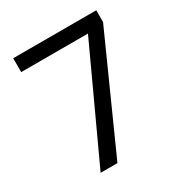

<svg xmlns="http://www.w3.org/2000/svg" viewBox="-168 -836 907 959"><g transform="rotate(-30 286.0 -357.0)"><path d="M136 0 429 -634H44V-714H523V-646L233 0Z"/></g></svg>

Font: Noto Sans Mende Kikakui
Style: Regular
Weight: 400
Designer: Monotype Design Team
Foundry: Monotype Imaging Inc.
Version: Version 2.003; ttfautohint (v1.8.4.7-5d5b)